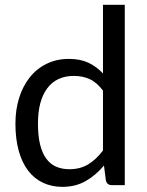

<svg xmlns="http://www.w3.org/2000/svg" viewBox="-20 -756 600 784"><path d="M400.5 -386V-141.5C382.2 -117.2 362.1 -98.3 340.2 -85C318.4 -71.7 292.8 -65 263.5 -65C243.2 -65 225 -68.5 209 -75.5C193 -82.5 179.5 -93.6 168.5 -108.8C157.5 -123.9 149.2 -143.2 143.5 -166.8C137.8 -190.2 135 -218.5 135 -251.5C135 -313.8 147.7 -361.8 173 -395.5C198.3 -429.2 234.5 -446 281.5 -446C305.5 -446 327.2 -441.6 346.5 -432.8C365.8 -423.9 383.8 -408.3 400.5 -386ZM489.5 -736.5H400.5V-456C383.2 -474.7 363.4 -489.2 341.2 -499.8C319.1 -510.2 292.5 -515.5 261.5 -515.5C227.5 -515.5 196.9 -508.8 169.8 -495.2C142.6 -481.8 119.7 -463.2 101 -439.5C82.3 -415.8 68 -387.9 58 -355.8C48 -323.6 43 -288.8 43 -251.5C43 -209.5 47.5 -172.3 56.5 -140C65.5 -107.7 78.3 -80.7 95 -59C111.7 -37.3 131.8 -20.9 155.5 -9.8C179.2 1.4 205.5 7 234.5 7C270.8 7 302.8 -1 330.5 -17C358.2 -33 382.8 -54 404.5 -80L412.5 -18.5C415.8 -6.2 423.8 0 436.5 0H489.5Z"/></svg>

Font: LatoLatin
Style: Regular
Weight: 400
Designer: Lukasz Dziedzic with Adam Twardoch and Botio Nikoltchev
Foundry: tyPoland Lukasz Dziedzic
Version: Version 2.015; 2015-08-06; http://www.latofonts.com/